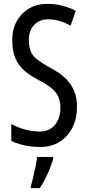

<svg xmlns="http://www.w3.org/2000/svg" viewBox="-20 -744 453 985"><path d="M375 -196Q375 -136 351.5 -89.5Q328 -43 286 -16.5Q244 10 187 10Q158 10 132 6.5Q106 3 82.5 -4Q59 -11 38 -21V-108Q72 -89 111 -79Q150 -69 184 -69Q218 -69 241.5 -85Q265 -101 277.5 -128.5Q290 -156 290 -188Q290 -223 279.5 -247Q269 -271 245 -291Q221 -311 180 -332Q148 -349 122.5 -367.5Q97 -386 79.5 -409Q62 -432 52.5 -463Q43 -494 43 -536Q42 -592 65.5 -634.5Q89 -677 130.5 -701Q172 -725 225 -724Q267 -724 304 -713.5Q341 -703 369 -689L342 -612Q312 -629 283 -637Q254 -645 227 -645Q196 -645 174 -631.5Q152 -618 140 -594.5Q128 -571 128 -540Q128 -503 138 -479.5Q148 -456 172.5 -437.5Q197 -419 238 -396Q285 -372 315 -343Q345 -314 360 -278Q375 -242 375 -196ZM253 71Q246 95 235 122.5Q224 150 211 175.5Q198 201 184 221H138V210Q144 192 150.5 164.5Q157 137 162.5 109Q168 81 170 61H253Z"/></svg>

Font: Noto Sans Thai ExtraCondensed
Style: Regular
Weight: 400
Width: 2
Designer: Monotype Design Team
Foundry: Monotype Imaging Inc.
Version: Version 2.002